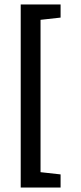

<svg xmlns="http://www.w3.org/2000/svg" viewBox="-20 -715 365 862"><path d="M73 127V-695H252V-636L162 -626V58L252 68V127Z"/></svg>

Font: Martel Sans
Style: Regular
Weight: 400
Designer: Dan Reynolds and Mathieu Réguer
Foundry: Dan Reynolds and Mathieu Réguer
Version: Version 1.001;PS 001.001;hotconv 1.0.70;makeotf.lib2.5.58329